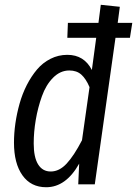

<svg xmlns="http://www.w3.org/2000/svg" viewBox="-20 -766 570 798"><path d="M469.2 -670.9H529.8L520 -608.9H460L374 0H305.2L309.1 -85.9Q253.9 12.2 171.9 12.2Q108.4 12.2 73.2 -37.4Q38.1 -86.9 38.1 -172.9Q38.1 -211.9 43.9 -252.9Q49.8 -293.9 61.3 -335Q72.8 -376 91.3 -412.4Q109.9 -448.7 133.8 -477.1Q157.7 -505.4 190.2 -521.7Q222.7 -538.1 259.8 -538.1Q329.6 -538.1 361.8 -475.1L379.9 -608.9H259.8L262.2 -670.9H389.2L398.9 -746.1L478 -737.8ZM320.8 -183.1 352.1 -403.8Q337.4 -438.5 318.1 -455.8Q298.8 -473.1 268.1 -473.1Q230.5 -473.1 200.7 -443.1Q170.9 -413.1 154.1 -365.7Q137.2 -318.4 128.7 -268.1Q120.1 -217.8 120.1 -169.9Q120.1 -112.3 138.4 -82.8Q156.7 -53.2 190.9 -53.2Q226.6 -53.2 257.1 -86.2Q287.6 -119.1 320.8 -183.1Z"/></svg>

Font: Fira Sans Compressed Book
Style: Italic
Weight: 350
Width: 3
Italic angle: -8°
Designer: Carrois Corporate & Edenspiekermann AG
Foundry: Carrois Corporate GbR & Edenspiekermann AG
Version: Version 4.203;PS 004.203;hotconv 1.0.88;makeotf.lib2.5.64775